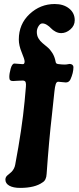

<svg xmlns="http://www.w3.org/2000/svg" viewBox="-20 -730 385 937"><path d="M90.3 -336.9Q77.1 -336.9 63 -335.7Q48.8 -334.5 43.9 -334.5Q34.2 -334.5 29.8 -338.4Q25.4 -342.3 25.4 -354Q25.4 -371.1 32.2 -395.5Q39.1 -419.9 50.8 -419.9Q56.6 -419.9 68.8 -418.5Q81.1 -417 89.4 -417Q92.8 -417 94.7 -417.5Q96.7 -418 98.4 -421.1Q100.1 -424.3 100.1 -430.2Q100.1 -440.4 85.9 -474.4Q71.8 -508.3 71.8 -537.1Q71.8 -612.3 124.3 -661.4Q176.8 -710.4 247.1 -710.4Q290 -710.4 317.4 -688.5Q344.7 -666.5 344.7 -631.3Q344.7 -605 323.7 -586.7Q302.7 -568.4 278.8 -568.4Q264.2 -568.4 250.7 -575.7Q237.3 -583 229 -592Q220.7 -601.1 209.2 -608.4Q197.8 -615.7 186.5 -615.7Q176.3 -615.7 168 -602.3Q159.7 -588.9 159.7 -574.2Q159.7 -556.6 167.5 -543.2Q175.3 -529.8 187.3 -519.8Q199.2 -509.8 211.9 -499.3Q224.6 -488.8 235.6 -471.2Q246.6 -453.6 251 -430.7Q252 -423.8 254.6 -421.1Q257.3 -418.5 263.2 -417.5Q281.2 -415 294.9 -415Q304.2 -415 310.5 -416.5Q316.9 -418 319.3 -418Q328.1 -418 333.3 -413.6Q338.4 -409.2 338.4 -402.8Q338.4 -374.5 323.7 -342.3Q316.4 -327.6 301.3 -327.6Q295.4 -327.6 282.7 -329.3Q270 -331.1 264.2 -331.1Q255.9 -331.1 252 -319.3Q248 -307.6 245.6 -283.7L233.4 -168.9Q219.2 -46.9 207.5 119.1Q206.1 149.4 187.5 160.2Q150.4 187 78.1 187Q44.9 187 25.6 176.3Q6.3 165.5 6.3 146.5Q6.3 133.3 18.1 124Q20 122.1 26.9 116.9Q33.7 111.8 36.6 108.4Q50.8 93.3 54.2 73.7Q87.4 -101.6 100.1 -235.4L106.4 -306.6Q107.9 -321.3 105 -329.1Q102.1 -336.9 90.3 -336.9Z"/></svg>

Font: Cooper*
Style: Bold Italic
Weight: 700
Italic angle: -7°
Designer: Owen Earl
Foundry: indestructible type*
Version: Version 0.001